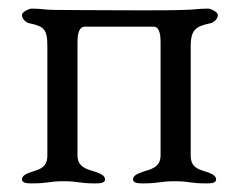

<svg xmlns="http://www.w3.org/2000/svg" viewBox="-20 -423 553 446"><path d="M337 -361C353 -361 353 -334 353 -323V-62C353 -35 332 -30 312 -24C301 -20 289 -16 289 -6C289 3 304 3 312 3C351 3 351 -2 386 -2C421 -2 420 3 459 3C468 3 482 3 482 -6C482 -16 470 -20 459 -24C439 -30 423 -35 423 -62V-316C423 -355 436 -362 469 -369C475 -370 486 -378 486 -388C486 -396 468 -403 464 -403C439 -403 429 -400 406 -400C384 -399 344 -399 300 -399C211 -399 109 -400 107 -400C84 -400 78 -403 53 -403C49 -403 31 -396 31 -388C31 -378 42 -370 48 -369C81 -362 90 -356 90 -317V-62C90 -35 74 -30 54 -24C43 -20 31 -16 31 -6C31 3 46 3 54 3C93 3 93 -2 128 -2C163 -2 162 3 201 3C210 3 224 3 224 -6C224 -16 212 -20 201 -24C181 -30 160 -35 160 -62V-323C160 -334 160 -361 177 -361Z"/></svg>

Font: EB Garamond SC 08
Style: Regular
Weight: 400
Version: Version 0.016